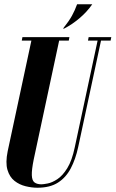

<svg xmlns="http://www.w3.org/2000/svg" viewBox="-20 -873 541 899"><path d="M280 -739H275Q303 -774 317 -799.5Q331 -825 341 -853H412Q387 -817 352 -787.5Q317 -758 280 -739ZM155 6Q129 6 100 -1Q71 -8 48 -26Q25 -44 15 -77.5Q5 -111 16 -165L127 -683H82L85 -699H305L302 -683H257L138 -127Q128 -78 129 -52.5Q130 -27 142 -18.5Q154 -10 174 -10Q183 -10 203.5 -14Q224 -18 248.5 -34Q273 -50 295 -85.5Q317 -121 330 -183L437 -683H392L395 -699H501L498 -683H453L346 -184Q334 -128 311.5 -85Q289 -42 251.5 -18Q214 6 155 6Z"/></svg>

Font: Emberly Black
Style: Italic
Weight: 900
Italic angle: -12°
Designer: Rajesh Rajput
Foundry: Rajesh Rajput
Version: Version 1.000